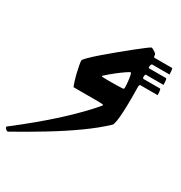

<svg xmlns="http://www.w3.org/2000/svg" viewBox="-339 -598 1118 1185"><g transform="rotate(30 220.0 -6.0)"><path d="M405 -217Q387 -217 384.5 -231Q382 -245 385.5 -267.5Q389 -290 389 -314Q389 -333 385 -354.5Q381 -376 385 -391.5Q389 -407 414 -407Q423 -407 425.5 -417Q428 -427 437 -425Q438 -412 439.5 -409.5Q441 -407 446 -407H568Q573 -407 574.5 -390Q576 -373 576 -364H452Q448 -364 445.5 -356.5Q443 -349 443 -341.5Q443 -334 447 -334H568Q573 -334 574.5 -317Q576 -300 576 -290H450Q447 -290 445 -282.5Q443 -275 444.5 -267.5Q446 -260 450 -260H568Q573 -260 574.5 -243.5Q576 -227 576 -217H453Q445 -217 445 -197Q435 -204 424 -210.5Q413 -217 405 -217ZM248 0Q215 0 194 0Q173 0 153.5 0Q134 0 102 0Q96 -14 88.5 -38Q81 -62 75 -88Q69 -114 65 -135.5Q61 -157 61 -167Q61 -173 84.5 -196.5Q108 -220 145 -252Q182 -284 224.5 -319Q267 -354 305 -384.5Q343 -415 368.5 -434Q394 -453 397 -453Q401 -453 410.5 -448Q420 -443 428.5 -436.5Q437 -430 437 -425Q440 -386 442 -334.5Q444 -283 445 -228Q446 -173 446 -121Q446 -71 444 -27.5Q442 16 437.5 44.5Q433 73 427 79Q366 137 280.5 198Q195 259 94.5 320Q-6 381 -113 441Q-133 436 -136 418Q19 299 132.5 194.5Q246 90 314 8Q318 3 307.5 1.5Q297 0 248 0ZM226 -144Q237 -143 256 -143Q275 -143 291 -143Q313 -143 330 -143.5Q347 -144 368 -145Q375 -146 376.5 -148Q378 -150 378 -160Q378 -177 375.5 -199.5Q373 -222 369.5 -239Q366 -256 362 -256Q357 -256 333.5 -240Q310 -224 280 -200.5Q250 -177 223 -152Q219 -149 220 -146.5Q221 -144 226 -144Z"/></g></svg>

Font: Alkalami
Style: Regular
Weight: 400
Designer: Becca Hirsbrunner Spalinger
Foundry: SIL International
Version: Version 2.000